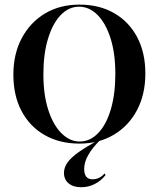

<svg xmlns="http://www.w3.org/2000/svg" viewBox="-20 -602 679 820"><path d="M319.4 11.3Q234.7 11.3 171 -25Q107.3 -61.3 72.2 -127.4Q37.1 -193.5 37.1 -283.1Q37.1 -371.8 73 -439.1Q108.9 -506.5 172.2 -544.4Q235.5 -582.3 319.4 -582.3Q404 -582.3 467.3 -546Q530.6 -509.7 565.7 -443.5Q600.8 -377.4 600.8 -287.9Q600.8 -199.2 565.3 -131.9Q529.8 -64.5 466.1 -26.6Q402.4 11.3 319.4 11.3ZM320.2 2.4Q364.5 2.4 399.2 -33.5Q433.9 -69.4 453.2 -134.7Q472.6 -200 472.6 -286.3Q472.6 -374.2 452 -438.7Q431.5 -503.2 396.4 -538.3Q361.3 -573.4 317.7 -573.4Q273.4 -573.4 239.1 -537.5Q204.8 -501.6 185.1 -436.7Q165.3 -371.8 165.3 -284.7Q165.3 -196.8 186.3 -132.3Q207.3 -67.7 242.7 -32.7Q278.2 2.4 320.2 2.4ZM326.6 197.6Q292.7 197.6 273 181Q253.2 164.5 253.2 136.3Q253.2 113.7 268.1 92.3Q283.1 71 316.1 47.6Q349.2 24.2 403.2 -4.8H408.9Q374.2 29 356.9 60.1Q339.5 91.1 339.5 119.4Q339.5 163.7 375 163.7Q405.6 163.7 426.6 138.7L430.6 146Q410.5 171 383.9 184.3Q357.3 197.6 326.6 197.6Z"/></svg>

Font: Playfair 144pt SemiCondensed
Style: Bold
Weight: 700
Width: 4
Designer: Claus Eggers Sørensen
Foundry: Claus Eggers Sørensen
Version: Version 2.203